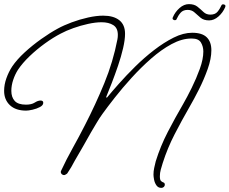

<svg xmlns="http://www.w3.org/2000/svg" viewBox="-25 -823 1114 932"><path d="M758 89Q743 89 734.5 77Q726 65 723 49.5Q720 34 720 25Q720 8 723.5 -8Q727 -24 731 -40Q754 -114 789.5 -182.5Q825 -251 864 -318Q883 -351 905.5 -396.5Q928 -442 945 -489Q962 -536 962 -573Q962 -597 950.5 -616.5Q939 -636 906 -636H904Q858 -636 808 -609Q758 -582 708.5 -538.5Q659 -495 614 -445.5Q569 -396 532.5 -349.5Q496 -303 473 -271Q457 -249 444 -226.5Q431 -204 417 -181Q398 -147 378 -112Q358 -77 338 -43Q330 -27 321 -12Q312 3 302 18Q301 20 295 23.5Q289 27 286 27Q280 27 275 22.5Q270 18 270 12Q270 10 270.5 9Q271 8 271 7Q297 -49 328 -104.5Q359 -160 387 -215Q439 -316 481.5 -419.5Q524 -523 545 -632Q546 -637 546.5 -642.5Q547 -648 547 -654Q547 -687 525 -701Q503 -715 468 -715Q439 -715 402.5 -707Q366 -699 331 -686.5Q296 -674 270 -660Q233 -641 193 -612Q153 -583 118.5 -550Q84 -517 62 -484Q48 -462 39 -435Q30 -408 30 -382Q30 -351 46.5 -333Q63 -315 101 -315Q128 -315 143.5 -325Q159 -335 172 -335Q185 -335 185 -324Q185 -312 169 -303.5Q153 -295 133 -290.5Q113 -286 102 -286Q51 -286 23 -312.5Q-5 -339 -5 -382Q-5 -412 6 -443Q17 -474 34 -500Q57 -534 94.5 -568.5Q132 -603 175 -633.5Q218 -664 255 -684Q284 -700 323 -714.5Q362 -729 402.5 -738Q443 -747 476 -747Q526 -747 554 -725Q582 -703 582 -659Q582 -630 572.5 -589Q563 -548 548 -504Q533 -460 517.5 -420Q502 -380 490 -351L494 -349Q517 -377 552.5 -417Q588 -457 631.5 -500Q675 -543 723 -580Q771 -617 818 -640.5Q865 -664 908 -664Q956 -664 978.5 -642Q1001 -620 1001 -579Q1001 -538 983 -487.5Q965 -437 940.5 -388.5Q916 -340 895 -304Q857 -238 822.5 -171Q788 -104 765 -32Q760 -16 755.5 0Q751 16 751 33Q751 51 757 56Q763 61 769 63Q775 65 775 74Q775 80 770 84.5Q765 89 758 89ZM990 -724Q964 -724 948.5 -737Q933 -750 919.5 -762.5Q906 -775 886 -775Q864 -775 852 -761.5Q840 -748 831 -728Q830 -725 823 -725Q819 -725 815 -728.5Q811 -732 814 -739Q825 -765 846.5 -784Q868 -803 892 -803Q918 -803 933.5 -790.5Q949 -778 962.5 -765Q976 -752 996 -752Q1019 -752 1030.5 -765.5Q1042 -779 1051 -799Q1053 -802 1058 -802Q1063 -802 1067 -799Q1071 -796 1068 -788Q1057 -762 1035.5 -743Q1014 -724 990 -724Z"/></svg>

Font: Ms Madi
Style: Regular
Weight: 400
Designer: Robert E. Leuschke
Foundry: Robert E. Leuschke
Version: Version 1.010; ttfautohint (v1.8.3)